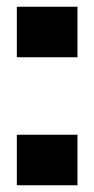

<svg xmlns="http://www.w3.org/2000/svg" viewBox="-20 -550 280 570"><path d="M30 -150H210V0H30ZM30 -530H210V-380H30Z"/></svg>

Font: Russo One
Style: Regular
Weight: 400
Designer: Jovanny lemonad
Foundry: Jovanny Lemonad
Version: Version 1.001